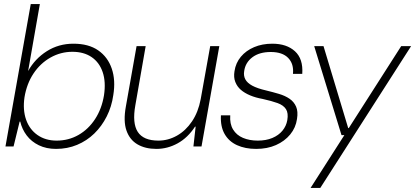

<svg xmlns="http://www.w3.org/2000/svg" viewBox="-20 -724 2052 949"><path d="M257 12Q209 12 172 -6Q135 -24 112 -54.5Q89 -85 80 -123H77L47 0H7L132 -704H177L119 -373Q153 -434 211.5 -471Q270 -508 343 -508Q418 -508 465.5 -475Q513 -442 532.5 -384.5Q552 -327 540 -254Q532 -197 507.5 -148.5Q483 -100 446 -64Q409 -28 361 -8Q313 12 257 12ZM260 -29Q319 -29 368 -57Q417 -85 450 -135.5Q483 -186 494 -253Q504 -319 487.5 -367.5Q471 -416 432.5 -442Q394 -468 338 -468Q280 -468 229.5 -439.5Q179 -411 145.5 -360.5Q112 -310 101 -243Q92 -181 109 -132.5Q126 -84 165.5 -56.5Q205 -29 260 -29Z M753 12Q698 12 659.5 -10.5Q621 -33 605 -79Q589 -125 602 -197L655 -496H700L649 -204Q633 -115 661 -72Q689 -29 763 -29Q811 -29 854.5 -53.5Q898 -78 929 -124Q960 -170 972 -234L1019 -496H1064L976 0H936L947 -98H944Q908 -43 858 -15.5Q808 12 753 12Z M1246 12Q1192 12 1151.5 -6.5Q1111 -25 1090 -62Q1069 -99 1072 -154H1118Q1115 -112 1132 -84Q1149 -56 1181 -42.5Q1213 -29 1254 -29Q1295 -29 1326 -42Q1357 -55 1376 -78Q1395 -101 1400 -130Q1406 -165 1393.5 -184.5Q1381 -204 1352 -214.5Q1323 -225 1278 -235Q1244 -241 1216.5 -252.5Q1189 -264 1170.5 -280Q1152 -296 1143 -319Q1134 -342 1139 -372Q1145 -413 1170.5 -443.5Q1196 -474 1236 -491Q1276 -508 1326 -508Q1397 -508 1438 -470.5Q1479 -433 1474 -359H1428Q1433 -408 1404.5 -437.5Q1376 -467 1318 -467Q1262 -467 1227.5 -441Q1193 -415 1187 -373Q1183 -350 1192.5 -332Q1202 -314 1227 -300.5Q1252 -287 1295 -277Q1328 -269 1358.5 -260Q1389 -251 1411 -236Q1433 -221 1443.5 -197Q1454 -173 1448 -136Q1442 -93 1414.5 -59.5Q1387 -26 1344 -7Q1301 12 1246 12Z M1515 205 1682 -56H1668L1533 -496H1579L1701 -91H1704L1963 -496H2012L1563 205Z"/></svg>

Font: DM Sans 36pt ExtraLight
Style: Italic
Weight: 250
Italic angle: -10°
Designer: Colophon Foundry, Jonny Pinhorn
Foundry: Colophon Foundry
Version: Version 4.004;gftools[0.9.30]